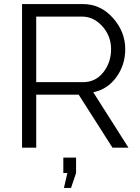

<svg xmlns="http://www.w3.org/2000/svg" viewBox="-20 -730 693 949"><path d="M89 0V-710H389Q477 -710 538 -641.5Q599 -573 599 -487Q599 -409 555 -348.5Q511 -288 441 -274L615 0H536L369 -262H159V0ZM159 -324H391Q452 -324 490.5 -372.5Q529 -421 529 -487Q529 -552 486 -600Q443 -648 385 -648H159ZM296 199 313 125H293V49H356V125L331 199Z"/></svg>

Font: Raleway-v4020
Style: Regular
Weight: 400
Designer: Matt McInerney, Pablo Impallari, Rodrigo Fuenzalida
Foundry: Matt McInerney, Pablo Impallari, Rodrigo Fuenzalida
Version: Version 4.020;PS 004.020;hotconv 1.0.88;makeotf.lib2.5.64775